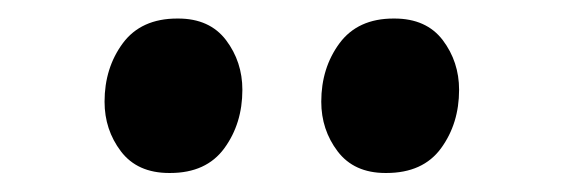

<svg xmlns="http://www.w3.org/2000/svg" viewBox="-20 -828 593 202"><path d="M158 -646Q124.5 -646 107.2 -668.8Q90 -691.5 90 -721Q90 -756.5 109.2 -782.5Q128.5 -808.5 166.5 -808.5H167.5Q200.5 -808.5 217.8 -785.8Q235 -763 235 -733.5Q235 -698 216 -672Q197 -646 159 -646ZM385.5 -646Q352.5 -646 335.2 -668.8Q318 -691.5 318 -721Q318 -756.5 337.2 -782.5Q356.5 -808.5 394 -808.5H395Q428.5 -808.5 445.8 -785.8Q463 -763 463 -733.5Q463 -698 444 -672Q425 -646 386.5 -646Z"/></svg>

Font: Merriweather Light 18pt
Style: Bold
Weight: 700
Version: Version 2.100